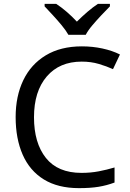

<svg xmlns="http://www.w3.org/2000/svg" viewBox="-20 -964 672 994"><path d="M403 -645Q288 -645 222 -568Q156 -491 156 -357Q156 -224 217.5 -146.5Q279 -69 402 -69Q449 -69 491 -77Q533 -85 573 -97V-19Q533 -4 490.5 3Q448 10 389 10Q280 10 207 -35Q134 -80 97.5 -163Q61 -246 61 -358Q61 -466 100.5 -548.5Q140 -631 217 -677.5Q294 -724 404 -724Q459 -724 510 -713Q561 -702 601 -682L565 -606Q532 -621 491.5 -633Q451 -645 403 -645ZM334 -784Q321 -807 299 -833.5Q277 -860 253 -886Q229 -912 211 -931V-944H271Q297 -927 325 -903Q353 -879 378 -852Q405 -879 433 -903Q461 -927 487 -944H549V-931Q530 -912 505.5 -886Q481 -860 458.5 -833.5Q436 -807 424 -784Z"/></svg>

Font: Noto Sans Bassa Vah
Style: Regular
Weight: 400
Designer: Monotype Design Team
Foundry: Monotype Imaging Inc.
Version: Version 2.002